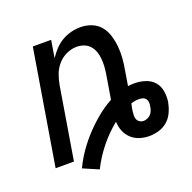

<svg xmlns="http://www.w3.org/2000/svg" viewBox="-110 -638 819 817"><g transform="rotate(-20 300.0 -229.5)"><path d="M207 69 137 39Q154 3 177 -30Q200 -63 227.5 -92.5Q255 -122 286.5 -148Q318 -174 353 -193L371 -302Q374 -320 375 -337Q376 -354 374.5 -371Q373 -388 367.5 -403.5Q362 -419 351.5 -431Q341 -443 325.5 -449Q310 -455 292 -455Q269 -455 246 -444.5Q223 -434 206.5 -415Q190 -396 181.5 -373Q173 -350 169 -327L115 0H32L118 -520H201L188 -441Q200 -460 216 -477Q232 -494 251.5 -505.5Q271 -517 292.5 -522.5Q314 -528 336 -528Q362 -528 386 -518.5Q410 -509 425.5 -490Q441 -471 448.5 -446.5Q456 -422 458.5 -396Q461 -370 459 -343.5Q457 -317 452 -290L441 -223Q449 -224 456 -224.5Q463 -225 471 -225Q496 -225 520 -217Q544 -209 559 -191.5Q574 -174 578 -149Q582 -124 578 -99Q577 -98 577 -97Q577 -96 577 -96Q573 -75 563 -54Q553 -33 535.5 -18.5Q518 -4 496.5 2Q475 8 454 8Q431 8 410 1Q389 -6 373.5 -20.5Q358 -35 350 -55Q342 -75 341 -98Q299 -64 264.5 -21Q230 22 207 69ZM454 -61Q462 -61 471 -65Q480 -69 486 -75.5Q492 -82 495.5 -91Q499 -100 500 -108Q502 -118 501.5 -127Q501 -136 496 -143Q491 -150 482.5 -152.5Q474 -155 465 -155Q456 -155 447 -153.5Q438 -152 429 -149V-147Q427 -140 425.5 -132Q424 -124 423 -117Q422 -107 421.5 -97.5Q421 -88 424.5 -79.5Q428 -71 436 -66Q444 -61 454 -61Z"/></g></svg>

Font: Iosevka SS04 Extended
Style: Italic
Weight: 400
Width: 7
Italic angle: -9°
Monospace: yes
Designer: Belleve Invis
Foundry: Belleve Invis
Version: Version 19.0.0; ttfautohint (v1.8.4)